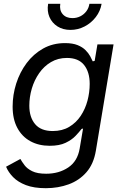

<svg xmlns="http://www.w3.org/2000/svg" viewBox="-20 -781 653 1017"><path d="M222.7 215.8Q159.7 215.8 117.2 199.5Q74.7 183.1 49.3 157Q23.9 130.9 12.2 102.1L87.9 61Q96.2 75.7 109.9 94Q123.5 112.3 150.4 125.7Q177.2 139.2 224.6 139.2Q292 139.2 341.3 106.2Q390.6 73.2 401.9 6.3L419.9 -100.1L412.1 -98.1Q399.9 -82 379.9 -61Q359.9 -40 327.1 -24.4Q294.4 -8.8 243.2 -8.8Q185.1 -8.8 140.9 -33Q96.7 -57.1 71.8 -103.5Q46.9 -149.9 46.9 -216.3Q46.9 -278.8 65.9 -338.6Q85 -398.4 121.1 -446.8Q157.2 -495.1 208.5 -523.9Q259.8 -552.7 324.2 -552.7Q364.7 -552.7 391.1 -542Q417.5 -531.2 433.3 -515.1Q449.2 -499 457.8 -482.9Q466.3 -466.8 471.2 -456.1L481.4 -458.5L496.1 -545.9H581.5L487.8 17.1Q476.1 87.4 438 131.1Q399.9 174.8 344 195.3Q288.1 215.8 222.7 215.8ZM259.3 -86.9Q309.6 -86.9 346.4 -108.9Q383.3 -130.9 407.5 -167.2Q431.6 -203.6 443.4 -247.8Q455.1 -292 455.1 -336.9Q455.1 -399.4 425.3 -436.8Q395.5 -474.1 334.5 -474.1Q287.1 -474.1 250 -452.1Q212.9 -430.2 187.3 -393.3Q161.6 -356.4 148.4 -311.5Q135.3 -266.6 135.3 -221.2Q135.3 -160.2 166 -123.5Q196.8 -86.9 259.3 -86.9ZM353 -622.6Q313.5 -622.6 284.4 -641.1Q255.4 -659.7 241.9 -690.9Q228.5 -722.2 234.9 -760.7H299.3Q293.9 -727.1 312 -706.1Q330.1 -685.1 363.8 -685.1Q386.2 -685.1 405.3 -694.6Q424.3 -704.1 437.3 -721.2Q450.2 -738.3 453.6 -760.7H518.1Q511.7 -722.2 487.5 -690.7Q463.4 -659.2 428.2 -640.9Q393.1 -622.6 353 -622.6Z"/></svg>

Font: Inter
Style: Italic
Weight: 400
Italic angle: -9.3988°
Designer: Rasmus Andersson
Foundry: rsms
Version: Version 4.001;git-66647c0bb